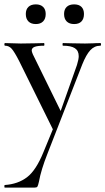

<svg xmlns="http://www.w3.org/2000/svg" viewBox="-25 -583 482 878"><path d="M225 -12V25L63 -303Q41 -346 28.5 -360Q16 -374 -2 -374Q-5 -374 -5 -380Q-5 -386 -2 -386Q22 -386 34 -385L70 -384L135 -385Q150 -386 176 -386Q178 -386 178 -380Q178 -374 176 -374Q148 -374 134 -369Q120 -364 120 -352Q120 -347 125 -335L260 -60L231 -15L327 -286Q335 -312 335 -326Q335 -351 317.5 -362.5Q300 -374 263 -374Q261 -374 261 -380Q261 -386 263 -386Q290 -386 304 -385L364 -384L402 -385Q412 -386 434 -386Q437 -386 437 -380Q437 -374 434 -374Q407 -374 388 -353.5Q369 -333 351 -288L192 120Q163 193 153 248Q149 266 146 270.5Q143 275 132 275H-3Q-5 275 -5 269Q-5 263 -3 263Q57 259 98.5 227.5Q140 196 174 112ZM93 -519Q93 -540 105 -551.5Q117 -563 139 -563Q160 -563 172 -551.5Q184 -540 184 -519Q184 -497 172 -485Q160 -473 139 -473Q117 -473 105 -485Q93 -497 93 -519ZM268 -519Q268 -540 280 -551.5Q292 -563 314 -563Q336 -563 347.5 -551.5Q359 -540 359 -519Q359 -497 347.5 -485Q336 -473 314 -473Q292 -473 280 -485Q268 -497 268 -519Z"/></svg>

Font: Cormorant Garamond Medium
Style: Regular
Weight: 500
Designer: Christian Thalmann (Catharsis Fonts)
Foundry: Catharsis Fonts
Version: Version 4.000